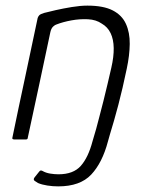

<svg xmlns="http://www.w3.org/2000/svg" viewBox="-20 -496 539 683"><path d="M30 0Q27 0 25 -1.5Q23 -3 24 -6Q46 -113 69 -219.5Q92 -326 114 -432Q116 -438 120 -442Q124 -446 137 -450Q152 -454 178.5 -460Q205 -466 235.5 -471Q266 -476 291 -476Q348 -476 381 -459Q414 -442 428 -411Q442 -380 441.5 -339.5Q441 -299 431 -252Q416 -180 401 -123Q386 -66 369 -11Q367 -5 365 -2.5Q363 0 356 0Q348 0 339.5 0Q331 0 323 0Q316 0 314.5 -1.5Q313 -3 314 -10Q316 -15 321 -33.5Q326 -52 333 -79Q340 -106 348 -137Q356 -168 363 -199Q370 -230 376 -255Q385 -294 384.5 -325Q384 -356 373.5 -378Q363 -400 342 -412Q322 -426 293 -427.5Q264 -429 234 -423.5Q204 -418 181 -409Q176 -408 169 -401.5Q162 -395 159 -381Q140 -292 120 -197.5Q100 -103 79 -7Q79 -4 77.5 -2Q76 0 73 0Q63 0 51.5 0Q40 0 30 0ZM390 -85 364 7Q344 83 304.5 125Q265 167 187 167Q168 167 148.5 164Q129 161 115 155Q110 152 103.5 147.5Q97 143 103 135L119 115Q122 111 124.5 110.5Q127 110 131 112Q143 119 158.5 121.5Q174 124 188 124Q241 124 267.5 94Q294 64 309 7L336 -85Z"/></svg>

Font: Glory Light
Style: Italic
Weight: 300
Italic angle: -12°
Version: Version 1.011